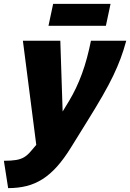

<svg xmlns="http://www.w3.org/2000/svg" viewBox="-76 -736 671 990"><path d="M-56 93Q-18 93 6.5 89Q31 85 48.5 74.5Q66 64 82 45L111 11L42 -526H235L247 -161L281 -217Q299 -247 315.5 -281.5Q332 -316 346.5 -355.5Q361 -395 372.5 -438Q384 -481 393 -526H575Q562 -478 546 -435Q530 -392 508 -346Q486 -300 452.5 -241.5Q419 -183 369 -103L289 26Q253 84 217.5 123.5Q182 163 143.5 187.5Q105 212 61.5 223Q18 234 -34 234ZM174 -603 198 -716H494L470 -603Z"/></svg>

Font: Raleway Thin Black
Style: Italic
Weight: 900
Italic angle: -12°
Version: Version 4.026